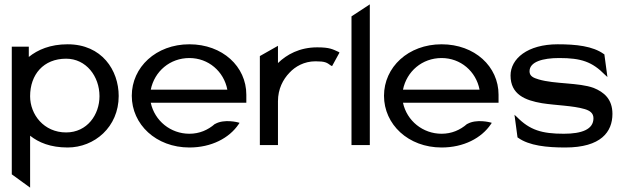

<svg xmlns="http://www.w3.org/2000/svg" viewBox="-20 -665 2854 880"><path d="M34 134 118 195V-43C157 -12 211 11 290 11C413 11 524 -83 524 -225C524 -343 447 -462 290 -462C210 -462 153 -437 112 -404V-451H34ZM118 -224C118 -323 179 -396 283 -396C375 -396 436 -315 436 -224C436 -140 380 -58 283 -58C181 -58 118 -140 118 -224Z M584 -226C584 -95 695 11 848 11C949 11 1031 -32 1074 -96L1078 -102L1071 -104C1071 -104 1008 -121 966 -97H965C933 -69 894 -52 848 -52C762 -52 689 -111 671 -194H1109V-231C1109 -360 1000 -462 848 -462C695 -462 584 -357 584 -226ZM671 -254C688 -338 759 -399 848 -399C935 -399 1006 -338 1022 -254Z M1171 0H1254V-201C1254 -257 1277 -301 1307 -332C1333 -360 1374 -384 1426 -384C1471 -384 1478 -378 1496 -365L1502 -362L1536 -424L1532 -427C1505 -439 1492 -448 1434 -448C1353 -448 1294 -415 1254 -376V-455L1171 -408Z M1591 0H1675V-645L1591 -590Z M1740 -226C1740 -95 1851 11 2004 11C2105 11 2187 -32 2230 -96L2234 -102L2227 -104C2227 -104 2164 -121 2122 -97H2121C2089 -69 2050 -52 2004 -52C1918 -52 1845 -111 1827 -194H2265V-231C2265 -360 2156 -462 2004 -462C1851 -462 1740 -357 1740 -226ZM1827 -254C1844 -338 1915 -399 2004 -399C2091 -399 2162 -338 2178 -254Z M2320 -319C2320 -232 2387 -205 2464 -192C2527 -182 2606 -181 2660 -165C2683 -158 2700 -147 2700 -123C2700 -72 2647 -52 2564 -52C2463 -52 2408 -69 2349 -129L2338 -139L2352 -35L2354 -34C2405 3 2487 11 2571 11C2735 11 2787 -61 2787 -143C2787 -211 2748 -243 2701 -262C2633 -287 2523 -279 2449 -301C2425 -308 2407 -316 2407 -338C2407 -382 2468 -399 2543 -399C2644 -399 2694 -382 2753 -322L2764 -312L2750 -416L2748 -417C2697 -454 2620 -462 2536 -462C2398 -462 2320 -396 2320 -319Z"/></svg>

Font: Charger Sport
Style: DfBdExt
Weight: 400
Designer: Jasper
Foundry: Cannot Into Space Fonts
Version: Version 1.1